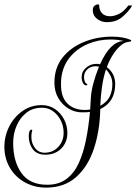

<svg xmlns="http://www.w3.org/2000/svg" viewBox="-24 -803 622 875"><path d="M186 52Q133 52 89.5 28Q46 4 21 -38.5Q-4 -81 -4 -134Q-4 -183 18 -226.5Q40 -270 78.5 -297Q117 -324 166 -324Q200 -324 226 -306.5Q252 -289 267.5 -260Q283 -231 283 -197Q283 -154 255 -126Q227 -98 183 -98Q144 -98 125.5 -123Q107 -148 107 -182Q107 -212 120 -212Q123 -212 123 -207Q120 -200 119.5 -190.5Q119 -181 119 -178Q119 -150 135.5 -128.5Q152 -107 179 -107Q217 -107 241.5 -133.5Q266 -160 266 -198Q266 -228 253 -254Q240 -280 218 -296Q196 -312 167 -312Q125 -312 96 -289Q67 -266 51.5 -229.5Q36 -193 36 -152Q36 -67 74 -14Q112 39 191 39Q244 39 279 12.5Q314 -14 335 -60Q356 -106 368 -166Q380 -226 386 -293Q378 -291 350 -291Q317 -291 288.5 -308Q260 -325 242 -355.5Q224 -386 224 -426Q224 -494 261 -540.5Q298 -587 358 -611.5Q418 -636 486 -636Q538 -636 572 -621Q574 -619 574 -617Q574 -613 561 -612Q541 -610 521.5 -591.5Q502 -573 486.5 -547Q471 -521 463 -497Q501 -468 501 -420Q501 -338 433 -306Q431 -207 404 -125.5Q377 -44 323 4Q269 52 186 52ZM362 -302Q368 -302 376 -302.5Q384 -303 387 -304L390 -357Q392 -388 401.5 -423.5Q411 -459 427 -499Q421 -501 410 -501Q389 -501 374 -487Q359 -473 359 -452Q359 -432 368 -423Q374 -420 374 -418Q374 -414 369 -414Q359 -414 353.5 -426Q348 -438 348 -451Q348 -477 368.5 -494.5Q389 -512 415 -512Q426 -512 432 -510Q479 -615 540 -616Q513 -623 479 -623Q424 -623 376 -602.5Q328 -582 296 -544Q264 -506 256 -453Q255 -446 254.5 -437Q254 -428 254 -417Q254 -360 283.5 -331Q313 -302 362 -302ZM433 -321Q464 -338 476 -363Q488 -388 488 -419Q488 -442 479 -459Q470 -476 459 -487Q447 -450 441 -408.5Q435 -367 433 -321ZM462 -702Q440 -702 420.5 -715.5Q401 -729 399 -752Q399 -755 399 -759Q399 -763 400 -766Q402 -774 409 -778.5Q416 -783 422 -783Q428 -783 428 -779Q428 -756 441 -742.5Q454 -729 477 -729Q497 -729 519 -740Q541 -751 561 -778H578Q578 -777 573 -769Q560 -749 533 -725.5Q506 -702 462 -702Z"/></svg>

Font: Updock
Style: Regular
Weight: 400
Designer: Robert E. Leuschke
Foundry: Robert E. Leuschke
Version: Version 1.010; ttfautohint (v1.8.4.7-5d5b)